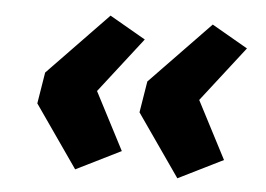

<svg xmlns="http://www.w3.org/2000/svg" viewBox="-39 -532 729 526"><g transform="rotate(5 325.5 -269.0)"><path d="M185 -55 66 -226 80 -312 245 -483 344 -426 226 -274 308 -116ZM466 -55 347 -226 361 -312 526 -483 625 -426 507 -274 589 -116Z"/></g></svg>

Font: Nunito Sans 7pt Expanded ExtraBold
Style: Italic
Weight: 800
Width: 7
Italic angle: -9°
Designer: Vernon Adams
Foundry: Vernon Adams
Version: Version 3.101;gftools[0.9.27]